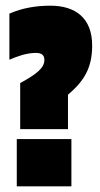

<svg xmlns="http://www.w3.org/2000/svg" viewBox="-20 -655 350 675"><path d="M304 -495C304 -592 245 -635 157 -635C107 -635 58 -627 13 -607V-445C36 -455 71 -469 106 -469C127 -469 136 -461 136 -444C136 -416 108 -394 51 -363V-201H219V-322C274 -369 304 -414 304 -495ZM231 0V-166H39V0Z"/></svg>

Font: Blinker Headline
Style: Regular
Weight: 900
Width: 4
Designer: Juergen Huber
Foundry: supertype
Version: Version 1.015;PS 1.15;hotconv 1.0.88;makeotf.lib2.5.647800